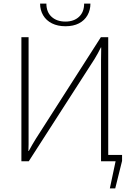

<svg xmlns="http://www.w3.org/2000/svg" viewBox="-20 -897 729 1068"><path d="M543 -35H659V-2L621 151H591L623 0H543ZM582 -690V0H542V-562Q542 -580 542.5 -598Q543 -616 543 -633H541Q534 -618 524.5 -601Q515 -584 506 -569L140 0H99V-690H139V-131Q139 -112 139 -94Q139 -76 138 -57H140Q149 -73 159.5 -92Q170 -111 180 -126L541 -690ZM448 -877H483Q483 -841 466.5 -812Q450 -783 419 -767Q388 -751 344 -751Q301 -751 269 -767Q237 -783 220 -812Q203 -841 203 -877H238Q238 -830 267 -803.5Q296 -777 344 -777Q391 -777 419.5 -803.5Q448 -830 448 -877Z"/></svg>

Font: Exo 2 ExtraLight
Style: Regular
Weight: 250
Designer: Natanael Gama
Foundry: Natanael Gama
Version: Version 2.010